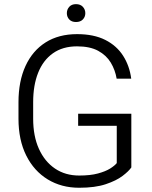

<svg xmlns="http://www.w3.org/2000/svg" viewBox="-20 -883 723 913"><path d="M604.5 -86.9Q592.3 -68.8 562.7 -46.4Q533.2 -23.9 482.9 -7.1Q432.6 9.8 356.4 9.8Q272 9.8 206.8 -30Q141.6 -69.8 104.7 -143.6Q67.9 -217.3 67.9 -318.4V-396.5Q67.9 -496.6 101.3 -569.3Q134.8 -642.1 197 -681.4Q259.3 -720.7 346.2 -720.7Q426.3 -720.7 480.7 -693.1Q535.2 -665.5 565.7 -617.4Q596.2 -569.3 604 -508.8H534.7Q527.8 -550.3 506.8 -585.2Q485.8 -620.1 446.8 -641.4Q407.7 -662.6 346.2 -662.6Q278.3 -662.6 231.7 -629.6Q185.1 -596.7 161.4 -537.1Q137.7 -477.5 137.7 -397.5V-318.4Q137.7 -235.8 165 -175.3Q192.4 -114.7 241.5 -81.5Q290.5 -48.3 356.4 -48.3Q409.7 -48.3 445.8 -58.1Q481.9 -67.9 503.7 -81.5Q525.4 -95.2 535.2 -107.4V-284.7H351.6V-342.3H604.5ZM341.3 -778.3Q320.8 -778.3 309.3 -790.5Q297.9 -802.7 297.9 -820.3Q297.9 -837.9 309.3 -850.6Q320.8 -863.3 341.3 -863.3Q362.3 -863.3 374 -850.6Q385.7 -837.9 385.7 -820.3Q385.7 -802.7 374 -790.5Q362.3 -778.3 341.3 -778.3Z"/></svg>

Font: Heebo Light
Style: Regular
Weight: 300
Designer: Oded Ezer
Foundry: Ezer Type House
Version: Version 3.100